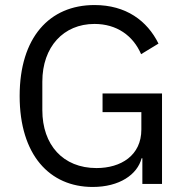

<svg xmlns="http://www.w3.org/2000/svg" viewBox="-20 -730 735 762"><path d="M545 0H623V-359H387V-285H541V-216C541 -113 460 -63 363 -63C230 -63 148 -155 148 -293V-406C148 -544 232 -635 355 -635C443 -635 508 -589 540 -515L609 -557C564 -648 480 -710 355 -710C176 -710 58 -581 58 -349C58 -115 177 12 348 12C454 12 525 -37 542 -102H545Z"/></svg>

Font: IBM Plex Arabic
Style: Regular
Weight: 400
Designer: Mike Abbink, Paul van der Laan, Pieter van Rosmalen, Wael Morcos, Khajak Apelian
Foundry: Bold Monday
Version: Version 1.0